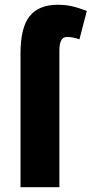

<svg xmlns="http://www.w3.org/2000/svg" viewBox="-20 -785 384 805"><path d="M260 -630Q229 -630 229 -573V0H66V-560Q66 -670 104.5 -717.5Q143 -765 222 -765Q254 -765 281 -759Q308 -753 344 -739L313 -620Q300 -625 286.5 -627.5Q273 -630 260 -630Z"/></svg>

Font: Noto Sans ExtraCondensed Black
Style: Regular
Weight: 900
Width: 2
Designer: Monotype Design Team
Foundry: Monotype Imaging Inc.
Version: Version 2.013; ttfautohint (v1.8.4.7-5d5b)